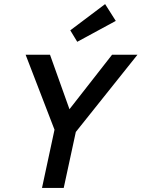

<svg xmlns="http://www.w3.org/2000/svg" viewBox="-20 -917 691 937"><path d="M185 0 246 -284 105 -650H224L319 -384L527 -650H651L350 -273L291 0ZM357 -713 323 -769 493 -897 545 -815Z"/></svg>

Font: Sometype Mono SemiBold
Style: Italic
Weight: 600
Italic angle: -12°
Designer: Ryoichi Tsunekawa
Foundry: Dharma Type
Version: Version 1.001